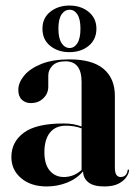

<svg xmlns="http://www.w3.org/2000/svg" viewBox="-20 -663 495 692"><path d="M21 -97Q21 -151.5 66 -184.8Q111 -218 209 -218Q230 -218 245.5 -215Q261 -212 274 -207V-368Q274 -442 216 -442Q184.5 -442 169.2 -426.5Q154 -411 154 -391V-350.5Q154 -326 136.2 -308.8Q118.5 -291.5 91 -291.5Q71.5 -291.5 58.8 -303.5Q46 -315.5 46 -339Q46 -365 67 -390.5Q88 -416 129 -432.5Q170 -449 230.5 -449Q312.5 -449 353.2 -414.8Q394 -380.5 394 -317.5V-58Q394 -25 415 -25Q424 -25 431 -30.5Q438 -36 440 -49Q440 -52 442.5 -52Q445 -52 445 -49Q445 -39.5 436.2 -25.8Q427.5 -12 408 -1.5Q388.5 9 356 9Q316 9 297.8 -6.5Q279.5 -22 279.5 -45.5Q256.5 -18.5 221.8 -4.8Q187 9 148 9Q91.5 9 56.2 -20.8Q21 -50.5 21 -97ZM140 -114.5Q140 -70.5 159.5 -47.8Q179 -25 210 -25Q246 -25 274 -50.5V-200.5Q247.5 -210 218 -210Q180 -210 160 -185Q140 -160 140 -114.5ZM230 -475Q189.5 -475 161.2 -497.5Q133 -520 133 -559.5Q133 -598 161.2 -620.5Q189.5 -643 230 -643Q272 -643 299.8 -620Q327.5 -597 327.5 -559.5Q327.5 -521 299.8 -498Q272 -475 230 -475ZM231 -628Q213.5 -628 202 -611.2Q190.5 -594.5 190.5 -559.5Q190.5 -525 202 -507.5Q213.5 -490 231 -490Q248 -490 259 -507.5Q270 -525 270 -559.5Q270 -594 259 -611Q248 -628 231 -628Z"/></svg>

Font: Fraunces 144pt SemiBold
Style: Regular
Weight: 600
Version: Version 1.000;[0bf87f6ff]